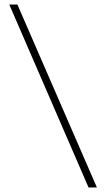

<svg xmlns="http://www.w3.org/2000/svg" viewBox="-20 -790 469 850"><path d="M409 40H372L21 -770H57Z"/></svg>

Font: M PLUS 2 ExtraLight
Style: Regular
Weight: 250
Designer: Coji Morishita
Foundry: UNDERFOREST DESIGN
Version: Version 1.001